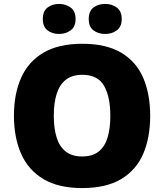

<svg xmlns="http://www.w3.org/2000/svg" viewBox="-20 -948 837 978"><path d="M398 10Q278 10 201 -36Q124 -82 87.5 -165Q51 -248 51 -359Q51 -470 88 -552.5Q125 -635 202 -680Q279 -725 399 -725Q521 -725 597.5 -679.5Q674 -634 709.5 -551.5Q745 -469 745 -358Q745 -247 709.5 -164.5Q674 -82 597.5 -36Q521 10 398 10ZM398 -151Q451 -151 482.5 -176Q514 -201 528 -247.5Q542 -294 542 -358Q542 -455 510 -511Q478 -567 399 -567Q347 -567 315 -541.5Q283 -516 268.5 -469.5Q254 -423 254 -358Q254 -294 268.5 -247.5Q283 -201 315 -176Q347 -151 398 -151ZM198 -851Q198 -891 222 -909.5Q246 -928 281 -928Q315 -928 340 -909.5Q365 -891 365 -851Q365 -812 340 -793.5Q315 -775 281 -775Q246 -775 222 -793.5Q198 -812 198 -851ZM432 -851Q432 -891 456 -909.5Q480 -928 516 -928Q550 -928 575 -909.5Q600 -891 600 -851Q600 -812 575 -793.5Q550 -775 516 -775Q480 -775 456 -793.5Q432 -812 432 -851Z"/></svg>

Font: Noto Sans Symbols Black
Style: Regular
Weight: 900
Version: Version 2.002